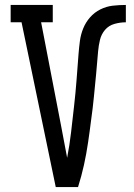

<svg xmlns="http://www.w3.org/2000/svg" viewBox="-20 -755 540 775"><path d="M205 0 67 -665H23V-735H193V-665H146L227 -245Q233 -213 239 -181.5Q245 -150 251 -118Q256 -144 260 -170Q264 -196 267 -222Q270 -248 273 -274.5Q276 -301 279 -327Q282 -353 284.5 -379.5Q287 -406 289 -432Q291 -458 293 -484.5Q295 -511 297 -537Q299 -563 302.5 -589.5Q306 -616 316 -640.5Q326 -665 343.5 -685Q361 -705 385 -717Q409 -729 435 -732Q461 -735 488 -735V-665Q465 -665 442 -658.5Q419 -652 404 -634.5Q389 -617 383.5 -594Q378 -571 376 -548Q374 -525 372 -502Q370 -479 368 -456Q366 -433 363.5 -410Q361 -387 359 -364Q357 -341 354 -318Q351 -295 348 -272Q345 -249 342 -226Q339 -203 335.5 -180Q332 -157 328 -134.5Q324 -112 319 -89.5Q314 -67 308 -44.5Q302 -22 295 0Z"/></svg>

Font: Iosevka Slab
Style: Regular
Weight: 400
Monospace: yes
Designer: Belleve Invis
Foundry: Belleve Invis
Version: Version 11.2.4; ttfautohint (v1.8.3)